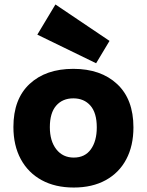

<svg xmlns="http://www.w3.org/2000/svg" viewBox="-20 -830 657 859"><path d="M310 9Q227 9 166.5 -24Q106 -57 73 -118Q40 -179 40 -262Q40 -387 112.5 -454.5Q185 -522 308 -522Q431 -522 504 -454Q577 -386 577 -260Q577 -178 545 -117.5Q513 -57 453 -24Q393 9 310 9ZM310 -125Q360 -125 386.5 -162Q413 -199 413 -260Q413 -325 384.5 -357.5Q356 -390 308 -390Q260 -390 231.5 -357.5Q203 -325 203 -261Q203 -199 232 -162Q261 -125 310 -125ZM410 -547 147 -675 228 -810 470 -647Z"/></svg>

Font: Braah One
Style: Regular
Weight: 400
Designer: Ashish Kumar
Foundry: Ashish Kumar
Version: Version 1.001; ttfautohint (v1.8.4.7-5d5b);gftools[0.9.29]